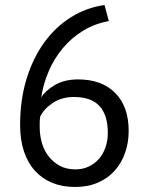

<svg xmlns="http://www.w3.org/2000/svg" viewBox="-20 -732 585 764"><path d="M492 -211Q492 -165 478 -124.5Q464 -84 437 -53.5Q410 -23 370 -5.5Q330 12 279 12Q229 12 189 -4Q149 -20 120 -51.5Q91 -83 75.5 -129Q60 -175 60 -235Q60 -334 85.5 -417.5Q111 -501 156 -563Q201 -625 262.5 -663.5Q324 -702 396 -712L413 -648Q357 -638 311 -610Q265 -582 230.5 -541Q196 -500 174 -449Q152 -398 144 -344Q160 -371 198 -393.5Q236 -416 291 -416Q385 -416 438.5 -362Q492 -308 492 -211ZM409 -203Q409 -274 376 -310Q343 -346 274 -346Q225 -346 189.5 -322Q154 -298 140 -268Q138 -254 138 -245Q138 -236 138 -225Q138 -194 146.5 -164Q155 -134 173 -110.5Q191 -87 217.5 -72.5Q244 -58 280 -58Q309 -58 332.5 -69Q356 -80 373 -99Q390 -118 399.5 -145Q409 -172 409 -203Z"/></svg>

Font: PT Sans
Style: Regular
Weight: 400
Version: Version 2.003W OFL; ttfautohint (v1.6)